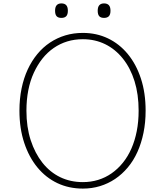

<svg xmlns="http://www.w3.org/2000/svg" viewBox="-20 -1087 968 1126"><path d="M466 19Q384 19 316.5 -13Q249 -45 199.5 -105Q150 -165 122 -249.5Q94 -334 94 -438Q94 -507 106.5 -568Q119 -629 142.5 -679.5Q166 -730 199 -770Q232 -810 273.5 -837.5Q315 -865 363 -879.5Q411 -894 466 -894Q546 -894 613 -862Q680 -830 729.5 -770Q779 -710 806.5 -626Q834 -542 834 -438Q834 -369 821.5 -308Q809 -247 786 -196Q763 -145 729.5 -105Q696 -65 655 -37.5Q614 -10 566.5 4.5Q519 19 466 19ZM466 -19Q513 -19 555.5 -32Q598 -45 634.5 -70.5Q671 -96 700.5 -132.5Q730 -169 750.5 -215.5Q771 -262 782 -318Q793 -374 793 -438Q793 -534 769 -611Q745 -688 700.5 -743.5Q656 -799 596.5 -828Q537 -857 466 -857Q417 -857 374.5 -844Q332 -831 295 -805.5Q258 -780 229 -743.5Q200 -707 178.5 -660.5Q157 -614 146 -558Q135 -502 135 -438Q135 -342 160 -265Q185 -188 229 -132.5Q273 -77 333 -48Q393 -19 466 -19ZM340 -982Q321 -982 312 -992Q303 -1002 303 -1024Q303 -1046 312.5 -1056.5Q322 -1067 340 -1067Q359 -1067 368.5 -1056.5Q378 -1046 378 -1024Q378 -1002 368.5 -992Q359 -982 340 -982ZM590 -982Q571 -982 562 -992Q553 -1002 553 -1024Q553 -1046 562.5 -1056.5Q572 -1067 590 -1067Q609 -1067 618.5 -1056.5Q628 -1046 628 -1024Q628 -1002 618.5 -992Q609 -982 590 -982Z"/></svg>

Font: Playwrite HR Lijeva Thin
Style: Regular
Weight: 250
Designer: Veronika Burian, José Scaglione
Foundry: TypeTogether
Version: Version 1.002